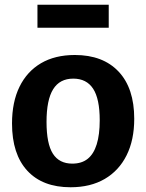

<svg xmlns="http://www.w3.org/2000/svg" viewBox="-20 -778 617 810"><path d="M295.7 -546Q414.3 -546 480.3 -476Q546.3 -406 546.3 -276.7Q546.3 -187.3 514 -122.7Q481.7 -58 421.7 -23Q361.7 12 277.7 12Q159.7 12 95.2 -57.8Q30.7 -127.7 30.7 -257Q30.7 -347.3 62.2 -411.8Q93.7 -476.3 152.8 -511.2Q212 -546 295.7 -546ZM289 -446.3Q232 -446.3 204.2 -401.5Q176.3 -356.7 176.3 -263.7Q176.3 -171.3 203.2 -129.5Q230 -87.7 285 -87.7Q324.7 -87.7 350 -108Q375.3 -128.3 388 -169.2Q400.7 -210 400.7 -270.3Q400.7 -361.3 372.8 -403.8Q345 -446.3 289 -446.3ZM438.7 -758V-661H138V-758Z"/></svg>

Font: Bitter Thin
Style: Regular
Weight: 100
Designer: Sol Matas, and Bitter project Authors
Foundry: Sol Matas
Version: Version 2.002